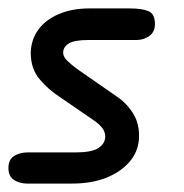

<svg xmlns="http://www.w3.org/2000/svg" viewBox="-48 -436 436 456"><path d="M123 0H16Q-1 0 -14.5 -8.5Q-28 -17 -28 -37Q-28 -57 -14.5 -65.5Q-1 -74 17 -74H131Q169 -74 185 -84Q201 -94 202 -111Q202 -123 194.5 -132.5Q187 -142 175 -150L92 -207Q66 -224 45.5 -248.5Q25 -273 25 -311Q26 -342 43 -365.5Q60 -389 91.5 -402.5Q123 -416 164 -416H260Q289 -416 304.5 -409.5Q320 -403 320 -379Q320 -360 306.5 -350.5Q293 -341 277 -341H162Q128 -341 115 -332.5Q102 -324 102 -311Q102 -301 112 -291.5Q122 -282 134 -273L229 -207Q253 -191 268.5 -166Q284 -141 282 -106Q280 -75 259 -51Q238 -27 203.5 -13.5Q169 0 123 0Z"/></svg>

Font: Edu QLD Beginner Medium
Style: Regular
Weight: 500
Designer: Tina and Corey Anderson
Foundry: Google for Education
Version: Version 1.003